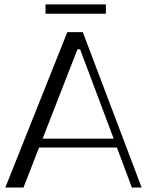

<svg xmlns="http://www.w3.org/2000/svg" viewBox="-20 -845 660 865"><path d="M3.9 0 283.2 -700.2H353L618.2 0H574.2L506.8 -180.2H155.8L85.9 0ZM185.1 -783.2V-825.2H457V-783.2ZM171.9 -220.2H492.2L340.8 -623H329.1Z"/></svg>

Font: Ribes
Style: Regular
Weight: 400
Designer: Luigi Gorlero
Foundry: Collletttivo
Version: Version 2.100;Glyphs 3.2 (3217)